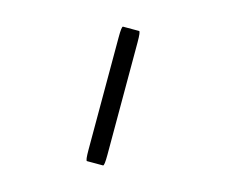

<svg xmlns="http://www.w3.org/2000/svg" viewBox="-104 -863 1207 1025"><g transform="rotate(15 500.0 -350.5)"><path d="M447.3 -39.1V-661.1Q447.3 -721.7 455.1 -721.7H543.9Q551.8 -721.7 551.8 -661.1V-39.1Q551.8 21.5 543.9 21.5H455.1Q447.3 21.5 447.3 -39.1Z"/></g></svg>

Font: YuPearl-Regular
Style: Regular
Weight: 400
Designer: Max Yao
Foundry: Max-Everyday
Version: Version 1.011; ttfautohint (v1.8.3)